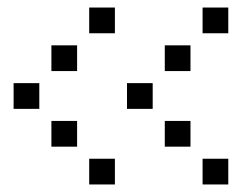

<svg xmlns="http://www.w3.org/2000/svg" viewBox="-20 -504 640 508"><path d="M217 -484Q216 -484 216 -484Q216 -484 216 -483V-417Q216 -416 216 -416Q216 -416 217 -416H283Q284 -416 284 -416Q284 -416 284 -417V-483Q284 -484 284 -484Q284 -484 283 -484ZM517 -484Q516 -484 516 -484Q516 -484 516 -483V-417Q516 -416 516 -416Q516 -416 517 -416H583Q584 -416 584 -416Q584 -416 584 -417V-483Q584 -484 584 -484Q584 -484 583 -484ZM117 -384Q116 -384 116 -384Q116 -384 116 -383V-317Q116 -316 116 -316Q116 -316 117 -316H183Q184 -316 184 -316Q184 -316 184 -317V-383Q184 -384 184 -384Q184 -384 183 -384ZM417 -384Q416 -384 416 -384Q416 -384 416 -383V-317Q416 -316 416 -316Q416 -316 417 -316H483Q484 -316 484 -316Q484 -316 484 -317V-383Q484 -384 484 -384Q484 -384 483 -384ZM17 -284Q16 -284 16 -284Q16 -284 16 -283V-217Q16 -216 16 -216Q16 -216 17 -216H83Q84 -216 84 -216Q84 -216 84 -217V-283Q84 -284 84 -284Q84 -284 83 -284ZM317 -284Q316 -284 316 -284Q316 -284 316 -283V-217Q316 -216 316 -216Q316 -216 317 -216H383Q384 -216 384 -216Q384 -216 384 -217V-283Q384 -284 384 -284Q384 -284 383 -284ZM117 -184Q116 -184 116 -184Q116 -184 116 -183V-117Q116 -116 116 -116Q116 -116 117 -116H183Q184 -116 184 -116Q184 -116 184 -117V-183Q184 -184 184 -184Q184 -184 183 -184ZM417 -184Q416 -184 416 -184Q416 -184 416 -183V-117Q416 -116 416 -116Q416 -116 417 -116H483Q484 -116 484 -116Q484 -116 484 -117V-183Q484 -184 484 -184Q484 -184 483 -184ZM217 -84Q216 -84 216 -84Q216 -84 216 -83V-17Q216 -16 216 -16Q216 -16 217 -16H283Q284 -16 284 -16Q284 -16 284 -17V-83Q284 -84 284 -84Q284 -84 283 -84ZM517 -84Q516 -84 516 -84Q516 -84 516 -83V-17Q516 -16 516 -16Q516 -16 517 -16H583Q584 -16 584 -16Q584 -16 584 -17V-83Q584 -84 584 -84Q584 -84 583 -84Z"/></svg>

Font: Doto SemiBold
Style: Regular
Weight: 600
Monospace: yes
Version: Version 1.000